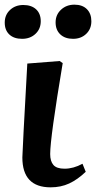

<svg xmlns="http://www.w3.org/2000/svg" viewBox="-68 -781 418 815"><path d="M248 -761.2Q281.7 -761.2 300.8 -742.2Q319.8 -723.1 319.8 -690.9Q319.8 -658.2 297.9 -637.2Q275.9 -616.2 242.2 -616.2Q208 -616.2 188 -635Q168 -653.8 168 -686Q168 -718.3 190.9 -739.7Q213.9 -761.2 248 -761.2ZM-47.9 -685.1Q-47.9 -717.8 -25.4 -738.8Q-2.9 -759.8 30.8 -759.8Q65.4 -759.8 85.2 -741.5Q105 -723.1 105 -690.9Q105 -658.2 82.5 -637.2Q60.1 -616.2 25.9 -616.2Q-8.8 -616.2 -28.3 -634.5Q-47.9 -652.8 -47.9 -685.1ZM147 14.2Q26.9 14.2 26.9 -112.8Q26.9 -134.3 47.9 -511.2L185.1 -522L198.2 -513.2Q145 -195.8 145 -127Q145 -96.7 158.7 -80.8Q172.4 -64.9 206.1 -64.9Q243.7 -64.9 282.2 -85.9L295.9 -51.8Q261.2 -18.6 225.8 -2.2Q190.4 14.2 147 14.2Z"/></svg>

Font: Literata SemiBold
Style: Italic
Weight: 650
Italic angle: -2.39999°
Designer: Latin by Veronika Burian and Jose Scaglione. Greek by Irene Vlachou. Cyrillic by Vera Evstafieva
Foundry: TypeTogether
Version: Version 3.021